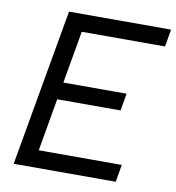

<svg xmlns="http://www.w3.org/2000/svg" viewBox="-79 -764 766 835"><g transform="rotate(10 304.5 -346.5)"><path d="M36.6 0H487.3L500.5 -76.7H133.8L174.3 -309.1H454.1L467.3 -385.3H188L228.5 -616.7H596.2L609.4 -693.4H158.7Z"/></g></svg>

Font: Cascadia Mono SemiLight
Style: Italic
Weight: 350
Italic angle: -10°
Monospace: yes
Designer: Aaron Bell
Foundry: Saja Typeworks
Version: Version 2404.023